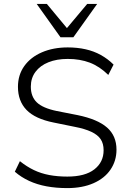

<svg xmlns="http://www.w3.org/2000/svg" viewBox="-20 -956 667 984"><path d="M325 8Q268 8 219 -1Q170 -10 129 -29Q88 -48 56 -76L82 -130Q117 -102 153.5 -84.5Q190 -67 232.5 -59Q275 -51 325 -51Q416 -51 463.5 -88Q511 -125 511 -186Q511 -220 496 -242.5Q481 -265 448 -280.5Q415 -296 363 -306L255 -328Q160 -347 116 -392.5Q72 -438 72 -511Q72 -572 104.5 -617.5Q137 -663 195 -688Q253 -713 327 -713Q376 -713 418.5 -703.5Q461 -694 497 -674Q533 -654 562 -625L535 -572Q490 -616 440 -635Q390 -654 327 -654Q271 -654 228.5 -637Q186 -620 162 -588Q138 -556 138 -512Q138 -461 168.5 -431.5Q199 -402 271 -387L378 -366Q480 -345 528.5 -302.5Q577 -260 577 -189Q577 -132 546.5 -87Q516 -42 459 -17Q402 8 325 8ZM290 -765 168 -936H220L323 -812L427 -936H478L356 -765Z"/></svg>

Font: Nunito Sans 10pt Light
Style: Regular
Weight: 300
Designer: Vernon Adams
Foundry: Vernon Adams
Version: Version 3.101;gftools[0.9.27]